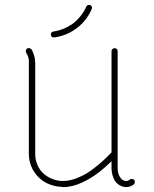

<svg xmlns="http://www.w3.org/2000/svg" viewBox="-20 -767 630 785"><path d="M287 -647C317 -667 341 -697 355 -730C358 -736 355 -744 349 -746C343 -749 335 -746 333 -740C320 -711 299 -685 273 -667C251 -652 225 -642 198 -638C191 -637 187 -631 188 -624C189 -617 195 -613 202 -614C232 -618 262 -629 287 -647ZM461 -80V-558C461 -565 456 -570 449 -570C442 -570 436 -565 436 -558V-144C415 -122 393 -101 368 -82C348 -66 327 -52 304 -43C283 -33 260 -27 238 -27C236 -27 233 -27 233 -27C208 -28 178 -38 155 -60C135 -80 124 -108 124 -137V-512C123 -516 123 -520 123 -524C121 -538 116 -552 109 -565C105 -570 97 -572 91 -569C86 -565 84 -557 87 -551C93 -542 97 -532 98 -521C98 -518 98 -515 98 -512V-137C98 -102 112 -67 138 -42C163 -17 198 -4 233 -3C234 -2 236 -2 238 -2C264 -2 290 -9 314 -20C339 -31 362 -46 384 -62C402 -76 420 -92 436 -108V-80V-78V-76C437 -61 440 -45 448 -31C452 -24 457 -18 464 -13C471 -8 479 -4 488 -3C490 -2 493 -2 495 -2C507 -2 518 -6 527 -13C532 -18 533 -26 529 -31C524 -36 516 -37 511 -33C507 -29 501 -27 495 -27C494 -27 493 -27 492 -27C488 -28 483 -30 479 -33C476 -36 472 -40 470 -44C464 -53 462 -64 461 -76V-78Z"/></svg>

Font: LS
Style: LightAlt
Weight: 250
Designer: BSozoo
Foundry: BSozoo
Version: Version 001.000